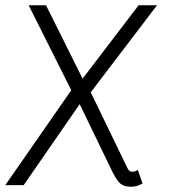

<svg xmlns="http://www.w3.org/2000/svg" viewBox="-33 -704 663 730"><path d="M387 -66 270 -308 57 0H-13L238 -361L76 -684H142L281 -405L494 -684H564L312 -353L452 -64Q459 -51 468 -51Q478 -51 484 -54Q490 -57 491 -58L509 -6Q507 -5 494 0.5Q481 6 464 6Q435 6 420 -10.5Q405 -27 387 -66Z"/></svg>

Font: Bellota Text
Style: Italic
Weight: 400
Italic angle: -7.5°
Designer: Kemie Guaida
Foundry: Kemie Guaida
Version: Version 4.001